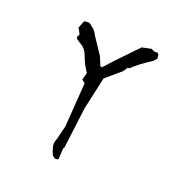

<svg xmlns="http://www.w3.org/2000/svg" viewBox="-155 -771 814 866"><g transform="rotate(30 251.5 -337.5)"><path d="M337.9 -533.7H341.3Q357.9 -557.1 377.9 -577.6Q397.9 -598.6 419.4 -618.2L429.7 -635.3L424.8 -653.3L415.5 -660.2L405.8 -655.8L384.3 -660.6L342.8 -644Q314.9 -601.6 287.8 -561.8Q260.7 -522 232.9 -477.1H226.6H224.1L200.7 -514.6L131.3 -587.4Q122.1 -601.1 109.1 -608.9Q96.2 -616.7 82.5 -622.6L60.1 -617.2L57.1 -606.4L51.3 -576.7V-575.7H54.7L71.3 -554.7L66.9 -541L69.8 -532.2Q83.5 -525.4 99.1 -519.5Q116.7 -513.7 131.3 -494.6L159.7 -450.7L187 -419.4L184.1 -389.6V-384.3L201.2 -375L223.1 -163.1L218.3 -93.8Q216.3 -85.4 216.3 -78.1Q216.3 -64.5 221.7 -53.2Q230 -35.2 241.2 -20L255.4 -13.7L268.1 -17.1L270 -21L264.2 -70.8L267.1 -79.6L257.3 -278.3L264.2 -437L323.2 -508.3L335 -533.7Z"/></g></svg>

Font: Bakudai
Style: Light
Weight: 300
Version: Version 1.48